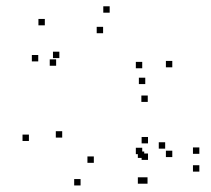

<svg xmlns="http://www.w3.org/2000/svg" viewBox="-20 -559 660 601"><path d="M441.8 16V-4H421.8V16ZM604 -21.8V-41.8H584V-21.8ZM604 -77.5V-97.5H584V-77.5ZM497 -93.7V-113.7H477V-93.7ZM519.3 -67.3V-87.3H499.3V-67.3ZM519.3 -348.3V-368.3H499.3V-348.3ZM323.3 -519.3V-539.3H303.3V-519.3ZM120.3 -479.7V-499.7H100.3V-479.7ZM99.7 -366.8V-386.8H79.7V-366.8ZM155.7 -353.2V-373.2H135.7V-353.2ZM165.8 -377.2V-397.2H145.8V-377.2ZM302.7 -455V-475H282.7V-455ZM425.2 -345.3V-365.3H405.2V-345.3ZM425.2 -76.5V-96.5H405.2V-76.5ZM431.5 -64.7V-84.7H411.5V-64.7ZM431.5 16V-4H411.5V16ZM443.3 -58.5V-78.5H423.3V-58.5ZM443.3 -110.2V-130.2H423.3V-110.2ZM273.7 -49.3V-69.3H253.7V-49.3ZM174.7 -128.3V-148.3H154.7V-128.3ZM442.5 -240V-260H422.5V-240ZM434.7 -295.8V-315.8H414.7V-295.8ZM70.5 -117.7V-137.7H50.5V-117.7ZM232.2 21.5V1.5H212.2V21.5Z"/></svg>

Font: Monaspace Xenon Dots Var
Style: Regular
Weight: 400
Designer: Riley Cran and the Lettermatic Team
Version: Version 1.100 (Monaspace Xenon Dots)